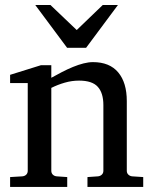

<svg xmlns="http://www.w3.org/2000/svg" viewBox="-20 -740 607 760"><path d="M326.2 0V-39.1L368.2 -42Q377 -43 383.1 -48.8Q389.2 -54.7 389.2 -64V-324.2Q389.2 -371.6 367.2 -396.2Q345.2 -420.9 293 -420.9Q264.2 -420.9 236.3 -412.8Q208.5 -404.8 183.1 -392.1V-64Q183.1 -54.7 189 -48.8Q194.8 -43 204.1 -42L246.1 -39.1V0H20V-39.1L68.8 -42Q78.1 -43 84 -48.8Q89.8 -54.7 89.8 -64V-411.1H20V-443.8L142.1 -481.9H183.1V-432.1Q204.1 -443.8 225.8 -455.1Q247.6 -466.3 269 -475.1Q290.5 -483.9 310.5 -489Q330.6 -494.1 348.1 -494.1Q413.6 -494.1 447.8 -453.6Q481.9 -413.1 481.9 -339.8V-64Q481.9 -54.7 488 -48.8Q494.1 -43 502.9 -42L546.9 -39.1V0ZM320.8 -550.8H245.6L119.6 -720.2H179.7L283.7 -621.1L386.7 -720.2H446.8Z"/></svg>

Font: Charis SIL Phon
Style: Regular
Weight: 400
Foundry: SIL International
Version: Version 5.000